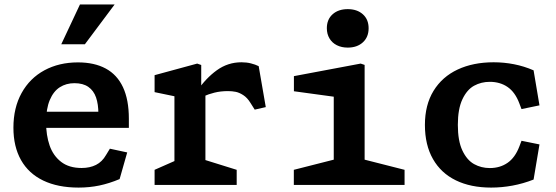

<svg xmlns="http://www.w3.org/2000/svg" viewBox="-20 -838 2520 870"><path d="M40.8 -259.2Q40.8 -349.7 77.9 -416.6Q115 -483.6 181.3 -519.5Q247.7 -555.3 333.1 -555.3Q407.7 -555.3 459.2 -527.4Q510.8 -499.5 537.3 -442.8Q563.9 -386 563.9 -300.3V-258.5H177.1V-331.6H443.5L425.8 -304.7V-322.4Q425.8 -365.9 415.2 -396.5Q404.6 -427.2 380.5 -444.1Q356.5 -461.1 317.3 -461.1Q279.8 -461.1 251 -442.7Q222.2 -424.3 205.5 -384.6Q188.8 -344.9 188.8 -284.2Q188.8 -224.8 204.9 -178.6Q221 -132.4 256.9 -104.6Q292.8 -76.8 349.8 -76.8Q387.2 -76.8 415 -90.8Q442.9 -104.8 460.4 -135.5L477.9 -164.2L556.4 -147.3L522 -26.5Q474.6 -6.7 429.8 2.7Q385.1 12 335.9 12Q242.2 12 175.9 -19.9Q109.6 -51.8 75.2 -112.8Q40.8 -173.8 40.8 -259.2ZM499.4 -817.7H342.3L257.6 -637.4H364.6Z M680.5 -68.5 803.6 -122.8 770.4 -66.2V-434.6L802.8 -395.1L680.5 -420.5V-497.4L873.5 -549.9L891.8 -543.5V-441.9L910.8 -434.9V-66.7L878.2 -122.8L1052.5 -68.5V0H680.5ZM1012.9 -425.2Q979.6 -425.2 951.8 -418.2Q923.9 -411.2 903.5 -401.8Q883 -392.4 856.8 -377.8L873 -425.3Q912.8 -483.9 962.7 -519.8Q1012.6 -555.8 1074.3 -555.8Q1097.2 -555.8 1117 -550.8Q1136.8 -545.9 1152.2 -538.2L1184.3 -352.7L1134.2 -341.2L1114.8 -371.9Q1100.5 -395.2 1082.4 -406.9Q1064.2 -418.7 1048 -421.9Q1031.8 -425.2 1012.9 -425.2Z M1311.4 -68.5 1524.9 -122.8 1492.3 -66.7V-435L1524.3 -395.5L1311.8 -424.5V-493L1614.3 -549.9L1632.2 -543.9V-66.7L1599.7 -122.8L1813.2 -68.5V0H1311.4ZM1461 -710.1Q1461 -749.8 1487 -773.2Q1513 -796.6 1555.7 -796.6Q1598.3 -796.6 1624.3 -773.2Q1650.3 -749.8 1650.3 -710.1Q1650.3 -670 1624.3 -646.2Q1598.3 -622.3 1555.7 -622.3Q1527.7 -622.3 1506.3 -633.1Q1484.9 -643.8 1473 -663.8Q1461 -683.8 1461 -710.1Z M1905.4 -272.1Q1905.4 -362.6 1944.5 -426.4Q1983.7 -490.2 2053.9 -523Q2124.1 -555.8 2216.8 -555.8Q2263.9 -555.8 2309.2 -546.9Q2354.4 -538.1 2397.8 -519.3L2424.5 -360.6L2343.1 -343.7L2333.4 -369.2Q2314.5 -419.9 2280.3 -443.6Q2246.1 -467.2 2199.2 -467.2Q2160.5 -467.2 2128.1 -449.5Q2095.8 -431.7 2075.2 -388Q2054.6 -344.3 2054.6 -272.1Q2054.6 -199.4 2075.2 -156Q2095.8 -112.5 2128.1 -94.5Q2160.5 -76.5 2199.2 -76.5Q2245.7 -76.5 2279.9 -100.2Q2314.1 -123.8 2333.4 -174.5L2343.1 -200.1L2424.5 -183.6L2397.8 -24.4Q2350.3 -5.8 2301.9 3.1Q2253.5 12 2205.5 12Q2112.8 12 2045.6 -20.8Q1978.3 -53.5 1941.9 -117.3Q1905.4 -181.1 1905.4 -272.1Z"/></svg>

Font: Monaspace Xenon Var ExtraLight
Style: Regular
Weight: 200
Designer: Riley Cran and the Lettermatic Team
Version: Version 1.200 (Monaspace Xenon Var)